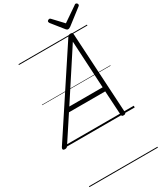

<svg xmlns="http://www.w3.org/2000/svg" viewBox="-444 -1374 1690 1991"><g transform="rotate(-30 401.0 -378.5)"><path d="M-23 14Q-39 14 -44.5 5Q-50 -4 -41 -20L588 -975Q596 -987 603.5 -991.5Q611 -996 626 -996Q639 -996 645 -990.5Q651 -985 652 -969L707 -14Q709 0 702.5 7Q696 14 680 14Q666 14 661 8.5Q656 3 655 -10L638 -297H204L15 -9Q6 5 -1.5 9.5Q-9 14 -23 14ZM237 -347H636L605 -911ZM827 -1238Q836 -1238 842.5 -1230.5Q849 -1223 849 -1216Q849 -1210 847 -1206.5Q845 -1203 840 -1199L660 -1060Q650 -1053 643 -1050Q636 -1047 628 -1047Q621 -1047 615.5 -1050.5Q610 -1054 604 -1061L492 -1201Q490 -1206 488 -1210Q486 -1214 486 -1218Q486 -1227 495 -1232.5Q504 -1238 511 -1238Q518 -1238 521.5 -1235Q525 -1232 530 -1227L638 -1112L806 -1227Q813 -1232 817 -1235Q821 -1238 827 -1238ZM0 471H820V481H0ZM0 -20H820V0H0ZM0 -505H820V-500H0ZM0 -991H820V-981H0Z"/></g></svg>

Font: Playwrite IE Guides
Style: Regular
Weight: 400
Designer: Veronika Burian, José Scaglione
Foundry: TypeTogether
Version: Version 1.003